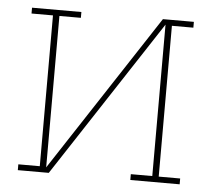

<svg xmlns="http://www.w3.org/2000/svg" viewBox="-44 -577 687 624"><g transform="rotate(5 300.0 -265.0)"><path d="M36 0V-19H106V-511H36V-530H197V-511H127V-17L463 -530H564V-511H494V-19H564V0H403V-19H473V-513L137 0Z"/></g></svg>

Font: Iosevka Slab Thin Extended
Style: Regular
Weight: 100
Width: 7
Monospace: yes
Designer: Belleve Invis
Foundry: Belleve Invis
Version: Version 11.1.1; ttfautohint (v1.8.3)